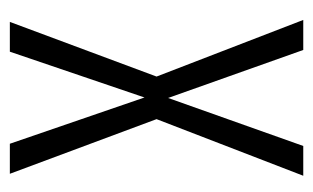

<svg xmlns="http://www.w3.org/2000/svg" viewBox="-143 -493 636 390"><g transform="rotate(-90 175.0 -298.0)"><path d="M13 0H73.5L171 -274.5L268.5 0H329.5L214.5 -298L325.5 -596H265L172 -322.5L78 -596H17L128 -298Z"/></g></svg>

Font: Anybody Condensed Light
Style: Regular
Weight: 300
Width: 3
Designer: Tyler Finck
Foundry: Etcetera Type Company
Version: Version 1.113;gftools[0.9.25]